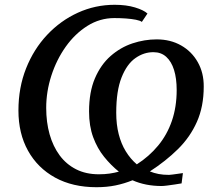

<svg xmlns="http://www.w3.org/2000/svg" viewBox="-20 -771 904 802"><path d="M383 11Q283.5 11 210.2 -29.2Q137 -69.5 97 -141.5Q57 -213.5 57 -309.5Q57 -405 89 -485.5Q121 -566 177 -625.5Q233 -685 305.5 -718Q378 -751 459 -751Q507.5 -751 543.8 -740Q580 -729 596 -714.5L572.5 -679.5Q565.5 -685 547.8 -688.5Q530 -692 506.2 -693.8Q482.5 -695.5 457.5 -695.5Q397 -695.5 345 -662.8Q293 -630 254.5 -575.8Q216 -521.5 194.5 -455Q173 -388.5 173 -320.5Q173 -260.5 187.2 -210Q201.5 -159.5 229.2 -122Q257 -84.5 298 -63.8Q339 -43 393 -43Q417.5 -43 438 -46Q458.5 -49 476.5 -54Q443.5 -80.5 415 -115.8Q386.5 -151 369.2 -197.8Q352 -244.5 352 -305.5Q352 -386.5 376.5 -443.8Q401 -501 442 -537Q483 -573 533.2 -589.8Q583.5 -606.5 634.5 -606.5Q692 -606.5 736.5 -581.2Q781 -556 806.2 -511.2Q831.5 -466.5 831 -409Q831 -326 802.5 -262Q774 -198 723.2 -148Q672.5 -98 606 -55Q623 -48 642.5 -44.2Q662 -40.5 686 -40.5Q690 -40.5 701 -42Q712 -43.5 724.2 -45.2Q736.5 -47 744 -48L738.5 -5Q727.5 -3 710.8 -0.5Q694 2 678.5 4Q663 6 655 6Q621.5 6 591 0Q560.5 -6 533.5 -18Q499 -4 462.5 3.5Q426 11 383 11ZM551.5 -84.5Q603 -117.5 640.5 -162.8Q678 -208 698 -266.2Q718 -324.5 718 -395Q718 -443.5 707 -478.8Q696 -514 674.5 -533.5Q653 -553 621.5 -553Q581.5 -553.5 545.8 -528.5Q510 -503.5 487.8 -447.5Q465.5 -391.5 465.5 -300Q465.5 -251 475.8 -210.8Q486 -170.5 505.5 -138.8Q525 -107 551.5 -84.5Z"/></svg>

Font: Merriweather Medium
Style: Italic
Weight: 500
Italic angle: -7.8°
Version: Version 2.101